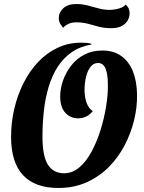

<svg xmlns="http://www.w3.org/2000/svg" viewBox="-20 -912 715 954"><path d="M270 22Q154 22 94.5 -41.5Q35 -105 35 -232Q35 -303 51 -371.5Q67 -440 97 -499.5Q127 -559 169.5 -604Q212 -649 266 -674.5Q320 -700 383 -700Q397 -700 409.5 -699Q422 -698 435 -694V-691Q377 -681 335.5 -652Q294 -623 266 -579Q238 -535 221.5 -479.5Q205 -424 198 -361.5Q191 -299 191 -233Q191 -135 218.5 -93Q246 -51 298 -51Q340 -51 374.5 -80.5Q409 -110 435.5 -159.5Q462 -209 480 -267.5Q498 -326 507.5 -385Q517 -444 516 -492Q516 -543 504.5 -571Q493 -599 467 -599Q445 -599 430 -580Q415 -561 407.5 -530Q400 -499 400 -463Q401 -424 411.5 -398Q422 -372 441 -360Q427 -342 408 -333Q389 -324 368 -324Q331 -324 305.5 -350.5Q280 -377 279 -431Q279 -471 293 -511.5Q307 -552 333.5 -586Q360 -620 399 -640.5Q438 -661 488 -661Q545 -661 583 -633.5Q621 -606 640.5 -557Q660 -508 661 -442Q662 -380 646.5 -315.5Q631 -251 599.5 -190.5Q568 -130 521 -82.5Q474 -35 411 -6.5Q348 22 270 22ZM534 -772Q497 -772 470 -779.5Q443 -787 417 -794Q391 -801 359 -801Q336 -801 319.5 -793Q303 -785 294 -774Q281 -788 276.5 -799.5Q272 -811 272 -821Q272 -850 294.5 -871Q317 -892 358 -892Q388 -892 415 -885Q442 -878 469 -870.5Q496 -863 524 -863Q548 -863 572 -870Q596 -877 604 -889Q615 -880 619.5 -869Q624 -858 624 -847Q624 -815 600.5 -793.5Q577 -772 534 -772Z"/></svg>

Font: Sansita Swashed Light SemiBold
Style: Regular
Weight: 600
Version: Version 1.003